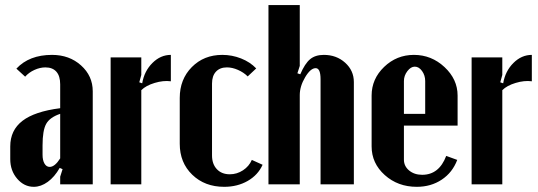

<svg xmlns="http://www.w3.org/2000/svg" viewBox="-20 -719 2100 749"><path d="M20 -98.1V-147.9Q20 -210.9 67.6 -247.6Q115.2 -284.2 214.8 -296.9V-390.1Q214.8 -422.4 200 -439.2Q185.1 -456.1 157.2 -456.1Q136.2 -456.1 114.5 -446.3Q92.8 -436.5 78.1 -419.9L43.9 -451.2Q93.8 -504.9 183.1 -504.9Q250.5 -504.9 296.1 -463.9Q341.8 -422.9 341.8 -362.8V0H214.8V-29.8L224.1 -59.1L212.9 -64Q192.9 -28.8 166.3 -9.5Q139.6 9.8 111.8 9.8Q74.2 9.8 47.1 -21.7Q20 -53.2 20 -98.1ZM173.8 -67.9Q193.8 -67.9 214.8 -101.1V-274.9Q174.3 -261.2 160.2 -235.8Q146 -210.4 146 -151.9V-115.2Q146 -93.8 153.6 -80.8Q161.1 -67.9 173.8 -67.9Z M411.6 -495.1H531.2V-426.8L523.4 -397.9L534.7 -394Q543 -441.9 574.7 -473.4Q606.4 -504.9 646.5 -504.9V-401.9Q617.2 -405.8 583.3 -395.5Q549.3 -385.3 531.2 -367.2V0H411.6Z M681.2 -336.9Q681.2 -409.7 728.3 -457.3Q775.4 -504.9 847.2 -504.9Q885.3 -504.9 920.4 -491Q955.6 -477.1 979.5 -452.1L946.3 -420.9Q930.7 -436.5 908.4 -446.3Q886.2 -456.1 865.2 -456.1Q837.9 -456.1 822.5 -439.5Q807.1 -422.9 807.1 -393.1V-112.8Q807.1 -79.1 825.9 -59.1Q844.7 -39.1 876.5 -39.1Q904.3 -39.1 928 -54.7Q951.7 -70.3 962.4 -95.2L1004.4 -76.2Q986.3 -36.1 946.3 -13.2Q906.2 9.8 854.5 9.8Q778.8 9.8 730 -37.4Q681.2 -84.5 681.2 -158.2Z M1151.4 -429.2Q1169.4 -471.2 1189.7 -488Q1210 -504.9 1243.2 -504.9Q1292.5 -504.9 1326.4 -474.4Q1360.4 -443.8 1360.4 -398.9V0H1230.5V-410.2Q1230.5 -453.1 1211.4 -453.1Q1191.4 -453.1 1170.4 -417.7Q1149.4 -382.3 1149.4 -348.1V0H1027.3V-699.2H1149.4V-461.9L1140.1 -433.1Z M1429.7 -346.2Q1429.7 -411.1 1478.5 -458Q1527.3 -504.9 1594.7 -504.9Q1663.1 -504.9 1714.1 -457.3Q1765.1 -409.7 1765.1 -346.2V-229H1555.7V-96.2Q1555.7 -70.8 1575.9 -54Q1596.2 -37.1 1627 -37.1Q1692.9 -37.1 1720.7 -110.8L1763.7 -95.2Q1745.1 -45.9 1703.1 -18.1Q1661.1 9.8 1606 9.8Q1532.2 9.8 1481 -36.1Q1429.7 -82 1429.7 -147.9ZM1555.7 -274.9H1638.7V-402.8Q1638.7 -424.8 1626.5 -441.9Q1614.3 -459 1598.1 -459Q1582.5 -459 1569.1 -441.4Q1555.7 -423.8 1555.7 -402.8Z M1819.8 -495.1H1939.5V-426.8L1931.6 -397.9L1942.9 -394Q1951.2 -441.9 1982.9 -473.4Q2014.6 -504.9 2054.7 -504.9V-401.9Q2025.4 -405.8 1991.5 -395.5Q1957.5 -385.3 1939.5 -367.2V0H1819.8Z"/></svg>

Font: Moniqa Black Paragraph
Style: Regular
Weight: 900
Designer: Rajesh Rajput
Foundry: Rajesh Rajput
Version: Version 1.000